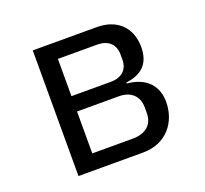

<svg xmlns="http://www.w3.org/2000/svg" viewBox="-96 -629 792 741"><g transform="rotate(-20 300.0 -258.0)"><path d="M107 0H373C469 0 523 -71 523 -154C523 -218 484 -265 404 -272V-276C471 -284 505 -320 505 -385C505 -465 454 -516 370 -516H107ZM187 -64V-236H359C407 -236 438 -209 438 -162V-139C438 -92 408 -64 353 -64ZM187 -299V-452H349C393 -452 420 -427 420 -386V-364C420 -323 393 -299 349 -299Z"/></g></svg>

Font: IBM Mono
Style: Regular
Weight: 400
Monospace: yes
Designer: Mike Abbink, Paul van der Laan, Pieter van Rosmalen
Foundry: Bold Monday
Version: Version 2.3